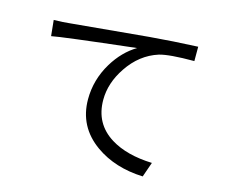

<svg xmlns="http://www.w3.org/2000/svg" viewBox="-105 -867 1210 1034"><g transform="rotate(15 500.0 -350.0)"><path d="M89 -664Q143 -665 177 -669Q605 -708 611 -709Q739 -720 878 -726V-646Q738 -646 684 -630Q583 -598 518 -501Q458 -412 458 -318Q458 -185 568 -117Q657 -62 799 -57L770 26Q614 20 505 -57Q378 -147 378 -300Q378 -409 436 -505Q487 -589 562 -634Q149 -587 98 -576Z"/></g></svg>

Font: KaiGen Gothic CN Regular
Style: Regular
Weight: 400
Designer: Ryoko NISHIZUKA  (kana & ideographs); Paul D. Hunt (Latin, Greek & Cyrillic); Wenlong ZHANG  (bopomofo); Sandoll Communi
Foundry: Adobe Systems Incorporated
Version: Version 1.002.20150501